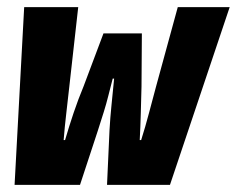

<svg xmlns="http://www.w3.org/2000/svg" viewBox="-20 -520 666 540"><path d="M21 0 48 -500H200L175 -277Q171 -240 166.5 -202Q162 -164 159 -126H163Q174 -164 187 -202.5Q200 -241 215 -277L271 -426H379L378 -277Q377 -240 376 -202Q375 -164 373 -126H377Q389 -164 399 -202Q409 -240 419 -277L480 -500H626L458 0H281L288 -154Q290 -189 293.5 -223.5Q297 -258 301 -299H297Q290 -272 284.5 -250Q279 -228 272 -205.5Q265 -183 255 -152L205 0Z"/></svg>

Font: Source Code Pro ExtraLight Black
Style: Italic
Weight: 900
Italic angle: -11°
Monospace: yes
Version: Version 1.016;hotconv 1.0.116;makeotfexe 2.5.65601